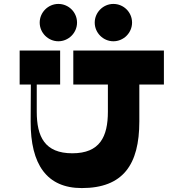

<svg xmlns="http://www.w3.org/2000/svg" viewBox="-20 -957 924 977"><path d="M277 -747C329 -747 372 -790 372 -842C372 -895 329 -937 277 -937C225 -937 182 -894 182 -842C182 -790 225 -747 277 -747ZM557 -747C609 -747 652 -790 652 -842C652 -895 609 -937 557 -937C505 -937 462 -894 462 -842C462 -790 505 -747 557 -747ZM814 -700H353V-527H529V-389C529 -261 488 -177 348 -177C208 -177 167 -261 167 -389V-527H286V-700H80V-527H137L136 -339C135 -119 219 0 396 0C606 0 689 -119 689 -339V-527H814Z"/></svg>

Font: Space Cowgirl Black
Style: Regular
Weight: 900
Designer: Valery Marier
Foundry: Valery Marier
Version: Version 1.000;hotconv 1.0.109;makeotfexe 2.5.65596